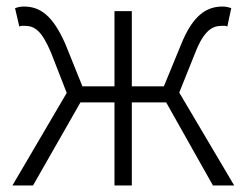

<svg xmlns="http://www.w3.org/2000/svg" viewBox="-20 -567 754 587"><path d="M528 -284 577 -406C604 -475 630 -488 658 -488C666 -488 668 -489 675 -486L687 -542C679 -545 670 -547 660 -547C612 -547 570 -521 534 -432L481 -303H383V-533H330V-303H232L180 -432C141 -521 102 -547 53 -547C43 -547 34 -545 26 -542L39 -486C46 -489 48 -488 55 -488C85 -488 107 -475 136 -406L184 -283L18 0H81L226 -254H330V0H383V-254H488L631 0H696Z"/></svg>

Font: Spoqa Han Sans Neo Light
Style: Regular
Weight: 300
Designer: [Spoqa Han Sans Neo] Dong-huui Kim ___ Younghwa Kang ___ Yujin Lee ___ [Noto Sans] Ryoko NISHIZUKA ____ (kana & ideograp
Foundry: Spoqa (http://www.spoqa-han-sans.com)
Version: Version 1.100;hotconv 1.0.109;makeotfexe 2.5.65596